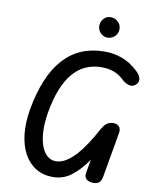

<svg xmlns="http://www.w3.org/2000/svg" viewBox="-120 -1263 1078 1358"><g transform="rotate(10 419.5 -584.0)"><path d="M354 9Q285 9 232.8 -22.8Q180.5 -54.5 148 -113.2Q115.5 -172 106.2 -253.8Q97 -335.5 114 -435Q202 -928.5 563.5 -928.5Q630 -928.5 689.8 -906.8Q749.5 -885 805.5 -832.5Q829 -811.5 836.8 -785.8Q844.5 -760 824 -739.5Q803.5 -719 777.5 -724Q751.5 -729 728 -749.5Q691 -785.5 651.2 -800.5Q611.5 -815.5 562 -815.5Q308 -815.5 243 -434.5Q230.5 -361.5 233 -301Q235.5 -240.5 251 -196.5Q266.5 -152.5 293.2 -128.5Q320 -104.5 355.5 -104.5Q392.5 -104.5 428.8 -126.5Q465 -148.5 499.2 -186.8Q533.5 -225 564.8 -272.8Q596 -320.5 623.5 -371.5Q647.5 -417 668.5 -429Q689.5 -441 710.5 -441Q740.5 -441 754.2 -424.2Q768 -407.5 762.5 -377.5L706 -54.5Q702 -31.5 689.8 -15.8Q677.5 0 643.5 0Q610.5 0 593.5 -16.5Q576.5 -33 582.5 -62L599.5 -158Q544.5 -78.5 486.5 -34.8Q428.5 9 354 9ZM564.5 -1029Q536 -1029 514.8 -1050.2Q493.5 -1071.5 493.5 -1102.5Q493.5 -1132 513.8 -1153.8Q534 -1175.5 564.5 -1175.5Q593.5 -1175.5 616 -1154.8Q638.5 -1134 638.5 -1102.5Q638.5 -1072 617 -1050.5Q595.5 -1029 564.5 -1029Z"/></g></svg>

Font: Edu AU VIC WA NT Pre SemiBold
Style: Regular
Weight: 600
Designer: Tina and Corey Anderson, Eben Sorkin, Mirko Velimirovic
Foundry: Google for Education
Version: Version 1.001